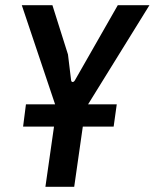

<svg xmlns="http://www.w3.org/2000/svg" viewBox="-20 -720 596 740"><path d="M69 -232 80 -318H430L418 -232ZM155 0 198 -301 64 -700H182L242 -510L254 -411Q255 -404 260 -404Q265 -404 269 -411L434 -700H556L309 -301L266 0Z"/></svg>

Font: Finlandica Medium
Style: Italic
Weight: 500
Italic angle: -8°
Designer: Niklas Ekholm, Juho Hiilivirta, Jaakko Suomalainen
Foundry: Helsinki Type Studio
Version: Version 1.063